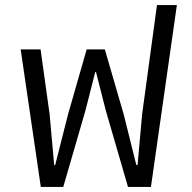

<svg xmlns="http://www.w3.org/2000/svg" viewBox="-20 -742 761 762"><path d="M62 -546H141L177 -288L195 -87H199L250 -288L324 -546H396L471 -288L521 -87H526L544 -288L603 -722H682L579 0H488L400 -303L361 -456H358L319 -303L231 0H142Z"/></svg>

Font: IBM Plex Sans Thai
Style: Regular
Weight: 400
Designer: Mike Abbink, Paul van der Laan, Pieter van Rosmalen, Ben Mitchell, Mark Frömberg
Foundry: Bold Monday
Version: Version 1.1